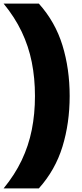

<svg xmlns="http://www.w3.org/2000/svg" viewBox="-67 -828 456 1068"><path d="M-47 220Q15 144.5 53.5 63.8Q92 -17 109.8 -105.8Q127.5 -194.5 127.5 -294Q127.5 -393.5 109.8 -482.2Q92 -571 53.5 -651.8Q15 -732.5 -47 -808H149Q240.5 -706 280.5 -575.5Q320.5 -445 320.5 -294Q320.5 -143 280.5 -12.5Q240.5 118 149 220Z"/></svg>

Font: Encode Sans Condensed Thin ExtraBold
Style: Regular
Weight: 800
Version: Version 3.002